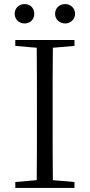

<svg xmlns="http://www.w3.org/2000/svg" viewBox="-20 -921 440 941"><path d="M100 -806C127 -806 148 -825 148 -853C148 -883 127 -901 100 -901C75 -901 52 -883 52 -853C52 -825 75 -806 100 -806ZM300 -806C324 -806 348 -825 348 -853C348 -883 324 -901 300 -901C273 -901 250 -883 250 -853C250 -825 273 -806 300 -806ZM55 -696 160 -687C161 -590 161 -490 161 -390V-335C161 -235 161 -136 160 -38L55 -29V0H345V-29L239 -38C238 -137 238 -235 238 -335V-390C238 -490 238 -590 239 -687L345 -696V-725H55Z"/></svg>

Font: Noto Serif TC Light
Style: Regular
Weight: 300
Designer: Ryoko NISHIZUKA 西塚涼子 (kana & ideographs); Frank Grießhammer (Latin, Greek & Cyrillic); Wenlong ZHANG 张文龙 (bopomofo); San
Foundry: Adobe
Version: Version 2.001;hotconv 1.1.0;makeotfexe 2.6.0